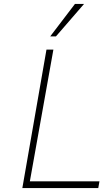

<svg xmlns="http://www.w3.org/2000/svg" viewBox="-20 -951 564 971"><path d="M483 -34 477 0H93L215 -700H250L131 -34ZM234 -767 359 -931H405L263 -767Z"/></svg>

Font: Be Vietnam Thin
Style: Italic
Weight: 250
Italic angle: -9°
Designer: Gabriel Lam
Foundry: TypeRant
Version: Version 3.000